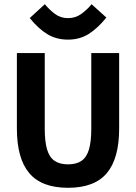

<svg xmlns="http://www.w3.org/2000/svg" viewBox="-20 -877 641 904"><path d="M300.3 7.2Q175.9 7.2 117.7 -61.9Q59.5 -130.9 59.5 -271.8V-627H190.7V-270.5Q190.7 -210.9 201.5 -173.9Q212.4 -136.8 236.6 -120Q260.8 -103.2 300.3 -103.2Q340.1 -103.2 364.1 -120Q388.2 -136.8 399 -173.9Q409.8 -210.9 409.8 -270.5V-627H541V-271.8Q541 -130.9 483 -61.9Q425 7.2 300.3 7.2ZM300.3 -690.4Q245.5 -690.4 203.3 -715.9Q161.1 -741.3 120 -792L191 -857.2Q212 -831.7 238.5 -811.6Q265.1 -791.6 300.3 -791.6Q335.5 -791.6 363.1 -811.7Q390.7 -831.8 411.2 -857.2L480.8 -794.3Q439.8 -743.6 397.4 -717Q355 -690.4 300.3 -690.4Z"/></svg>

Font: Anaheim
Style: Regular
Weight: 400
Designer: Vernon Adams
Foundry: Vernon Adams
Version: Version 2.001